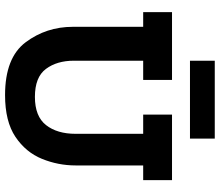

<svg xmlns="http://www.w3.org/2000/svg" viewBox="-75 -784 869 759"><g transform="rotate(90 359.5 -404.5)"><path d="M528 -721H220V-819H528ZM692 -536H634V-269Q634 -200 608 -136Q582 -72 521 -31Q460 10 356 10Q208 10 147 -71.5Q86 -153 86 -258V-536H28V-650H296V-536H220V-262Q220 -195 252.5 -151.5Q285 -108 363 -108Q440 -108 474.5 -152Q509 -196 509 -269V-536H433V-650H692Z"/></g></svg>

Font: Zilla Slab Bold
Style: Bold
Weight: 700
Designer: Typotheque.com
Foundry: Typotheque type foundry
Version: Version 1.1; 2017; ttfautohint (v1.6)